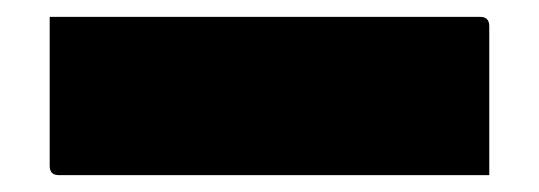

<svg xmlns="http://www.w3.org/2000/svg" viewBox="-20 9 640 228"><path d="M39 29H550Q561 29 561 40V217H50Q39 217 39 206Z"/></svg>

Font: Recursive Sn Lnr St Blk
Style: Regular
Weight: 900
Version: Version 1.079;hotconv 1.0.112;makeotfexe 2.5.65598; ttfautoh